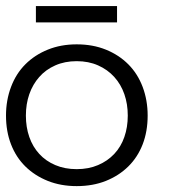

<svg xmlns="http://www.w3.org/2000/svg" viewBox="-30 -615 596 646"><path d="M466.8 -226.1Q466.8 -172.9 450 -129.4Q433.1 -85.9 401.6 -54.9Q370.1 -23.9 326.2 -6.3Q282.2 11.2 228 11.2Q174.8 11.2 130.9 -6.3Q86.9 -23.9 55.4 -54.9Q23.9 -85.9 7.1 -129.4Q-9.8 -172.9 -9.8 -226.1Q-9.8 -277.8 7.1 -322.5Q23.9 -367.2 55.4 -398.7Q86.9 -430.2 130.9 -448Q174.8 -465.8 228 -465.8Q282.2 -465.8 326.2 -448Q370.1 -430.2 401.6 -398.7Q433.1 -367.2 450 -322.5Q466.8 -277.8 466.8 -226.1ZM399.9 -226.1Q399.9 -265.1 388.4 -298.1Q377 -331.1 354.5 -356Q332 -380.9 300 -395Q268.1 -409.2 228 -409.2Q188 -409.2 156 -395Q124 -380.9 102.1 -356Q80.1 -331.1 68.6 -298.1Q57.1 -265.1 57.1 -226.1Q57.1 -187 68.6 -154.1Q80.1 -121.1 102.1 -97.2Q124 -73.2 156 -59.6Q188 -45.9 228 -45.9Q268.1 -45.9 300 -59.6Q332 -73.2 354.5 -97.2Q377 -121.1 388.4 -154.1Q399.9 -187 399.9 -226.1ZM363.8 -539.6H90.8V-594.7H363.8Z"/></svg>

Font: Anonymous Pro
Style: Regular
Weight: 400
Monospace: yes
Designer: Mark Simonson
Version: Version 1.003